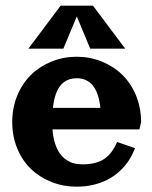

<svg xmlns="http://www.w3.org/2000/svg" viewBox="-20 -665 552 697"><path d="M434.6 -488.3H307.6L258.8 -605.5L210 -488.3H83L200.2 -644.5H317.4ZM170.4 -195.3Q172.6 -167 179.7 -144.8Q186.8 -122.6 196.9 -108.4Q207 -94.2 220.5 -85.1Q233.9 -75.9 248 -72.1Q262.2 -68.4 278.3 -68.4Q329.8 -68.4 358.8 -88.3Q387.7 -108.2 405 -149.7L470 -127.2Q461.2 -103.5 447.6 -82.6Q434.1 -61.8 415 -44.2Q396 -26.6 372.7 -14Q349.4 -1.5 320.1 5.6Q290.8 12.7 258.3 12.7Q210.2 12.7 167.4 -4.2Q124.5 -21 92.9 -51.1Q61.3 -81.3 42.8 -125.5Q24.4 -169.7 24.4 -221.7Q24.4 -273.7 42.8 -318.4Q61.3 -363 92.9 -393.7Q124.5 -424.3 167.4 -441.7Q210.2 -459 258.3 -459Q306.4 -459 349.2 -441.7Q392.1 -424.3 423.7 -393.7Q455.3 -363 473.8 -318.4Q492.2 -273.7 492.2 -221.7L486.1 -195.3ZM172.1 -273.4H344.5Q338.1 -329.6 316.4 -355.2Q294.7 -380.9 258.8 -380.9Q241 -380.9 226.8 -375.1Q212.6 -369.4 201.4 -356.8Q190.2 -344.2 182.7 -323.4Q175.3 -302.5 172.1 -273.4Z"/></svg>

Font: Orelega One
Style: Regular
Weight: 400
Version: Version 1.1 ; ttfautohint (v1.8.3)